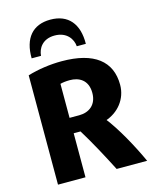

<svg xmlns="http://www.w3.org/2000/svg" viewBox="-140 -1064 938 1167"><g transform="rotate(-15 328.5 -480.5)"><path d="M291 -971C403 -971 464 -899 462 -773H405C402 -818 368 -871 291 -871C214 -871 183 -818 180 -773H121C119 -899 179 -971 291 -971ZM638 10H446C397 -86 343 -186 293 -267H250V10H77V-678C143 -698 220 -709 292 -709C497 -709 599 -627 599 -479C599 -389 540 -318 458 -291V-301C521 -221 590 -95 638 10ZM423 -475C423 -558 366 -585 311 -585C286 -585 263 -582 250 -578V-364H311C372 -364 423 -399 423 -475Z"/></g></svg>

Font: Repo ExtraBold
Style: Bold
Weight: 700
Designer: Stefan Peev
Foundry: Context Ltd
Version: Version 1.502